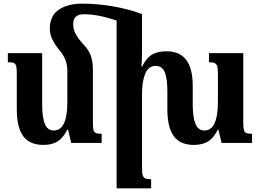

<svg xmlns="http://www.w3.org/2000/svg" viewBox="-20 -783 1429 1052"><path d="M1361 -50V0H1194L1177 -72H1173Q1151 -27 1120 -8Q1089 11 1042 11Q968 11 932.5 -36.5Q897 -84 897 -185V-285Q897 -354 882.5 -388Q868 -422 833 -422Q793 -422 775.5 -379Q758 -336 758 -265V138Q758 165 762 177.5Q766 190 776 194.5Q786 199 808 199V249H619V-670Q519 -705 439 -705Q381 -705 381 -651Q381 -625 392.5 -601Q404 -577 434 -543Q464 -513 476.5 -480.5Q489 -448 489 -401V-110Q489 -82 492.5 -70Q496 -58 505.5 -54Q515 -50 537 -50V0H370L353 -72H348Q327 -28 296 -8.5Q265 11 218 11Q143 11 107.5 -36.5Q72 -84 72 -185V-377Q72 -407 69 -420Q66 -433 56 -437.5Q46 -442 23 -442V-492H211V-211Q211 -141 225.5 -104.5Q240 -68 275 -68Q349 -68 349 -225V-393Q349 -427 338.5 -454.5Q328 -482 306 -508Q280 -539 266.5 -567.5Q253 -596 253 -626Q253 -696 301.5 -729.5Q350 -763 431 -763Q513 -763 597.5 -748.5Q682 -734 758 -706V-493Q758 -455 755 -419H759Q781 -464 811.5 -483Q842 -502 893 -502Q964 -502 1000 -455.5Q1036 -409 1036 -311V-211Q1036 -141 1051 -104.5Q1066 -68 1100 -68Q1174 -68 1174 -225V-381Q1174 -408 1170 -420.5Q1166 -433 1156 -437.5Q1146 -442 1125 -442V-492H1313V-110Q1313 -83 1316.5 -70.5Q1320 -58 1330 -54Q1340 -50 1361 -50Z"/></svg>

Font: Noto Serif Armenian SmBd Narrow
Style: Regular
Weight: 600
Width: 4
Designer: Monotype Design team
Foundry: Monotype Imaging Inc.
Version: Version 1.000